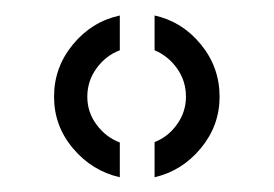

<svg xmlns="http://www.w3.org/2000/svg" viewBox="-20 -828 362 254"><path d="M138.5 -593.5Q101.5 -602 76.5 -631.8Q51.5 -661.5 51.5 -700Q51.5 -739 76.5 -769.2Q101.5 -799.5 138.5 -807.5V-761.5Q120 -754.5 107.8 -737.8Q95.5 -721 95.5 -700Q95.5 -679.5 107.8 -663Q120 -646.5 138.5 -639.5ZM184.5 -593.5V-640Q202.5 -647 214.2 -663.5Q226 -680 226 -700Q226 -721 214.2 -737.5Q202.5 -754 184.5 -761.5V-807.5Q221 -799.5 245.8 -769.2Q270.5 -739 270.5 -700Q270.5 -662 245.8 -632Q221 -602 184.5 -593.5Z"/></svg>

Font: Big Shoulders Stencil Text Thin Medium
Style: Regular
Weight: 500
Version: Version 2.001